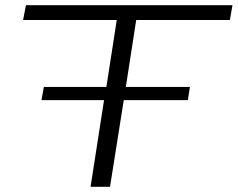

<svg xmlns="http://www.w3.org/2000/svg" viewBox="-20 -720 916 740"><path d="M866 -643H505L465 -385H712L704 -334H457L404 0H329L381 -334H140L149 -385H390L430 -643H69L80 -700H876Z"/></svg>

Font: Georama ExtraExtended Light
Style: Italic
Weight: 300
Width: 8
Italic angle: -9°
Designer: Jean-Baptiste Levee
Foundry: Production Type
Version: Version 1.000